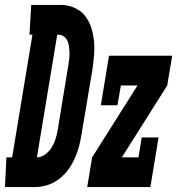

<svg xmlns="http://www.w3.org/2000/svg" viewBox="-77 -755 715 775"><path d="M-57 0 -51 -120H-28L54 -615H42L49 -735H79H174Q202 -734 227 -722Q252 -710 267.5 -689.5Q283 -669 291.5 -642.5Q300 -616 302.5 -588Q305 -560 302.5 -531Q300 -502 296 -474L252 -212Q248 -187 241.5 -162.5Q235 -138 224 -114Q213 -90 197.5 -69Q182 -48 160 -31.5Q138 -15 113 -7.5Q88 0 64 0ZM72 -120Q90 -120 106 -132Q122 -144 132 -160.5Q142 -177 147.5 -195Q153 -213 156 -231L199 -493Q201 -506 202.5 -518.5Q204 -531 203.5 -543.5Q203 -556 201.5 -568Q200 -580 195 -590.5Q190 -601 180.5 -608Q171 -615 158 -615H154ZM275 0 295 -120 478 -410H411L397 -330H330L363 -530H618L598 -410L415 -120H482L495 -200H563L530 0Z"/></svg>

Font: Iosevka Slab HvExObl
Style: Regular
Weight: 900
Width: 7
Italic angle: -9°
Monospace: yes
Designer: Belleve Invis
Foundry: Belleve Invis
Version: Version 11.1.1; ttfautohint (v1.8.3)